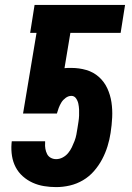

<svg xmlns="http://www.w3.org/2000/svg" viewBox="-20 -755 540 783"><path d="M209 8Q184 8 159.5 4Q135 0 113 -10Q91 -20 73 -36Q55 -52 44 -73Q33 -94 29 -118.5Q25 -143 27 -169L28 -179H164V-172Q163 -160 165 -148.5Q167 -137 172 -127Q177 -117 187 -111.5Q197 -106 209 -106Q223 -106 236 -113Q249 -120 258 -131Q267 -142 273 -154.5Q279 -167 284 -180Q289 -193 291.5 -206.5Q294 -220 296 -233Q298 -246 300 -258.5Q302 -271 302.5 -283.5Q303 -296 302.5 -308Q302 -320 299.5 -332Q297 -344 290 -354Q283 -364 271 -364Q259 -364 248 -356Q237 -348 230.5 -337.5Q224 -327 219.5 -315Q215 -303 212 -292H74L129 -621H103L121 -735H490L472 -621H267L243 -477Q250 -478 257 -478Q264 -478 271 -478Q303 -478 332 -469.5Q361 -461 383 -441.5Q405 -422 417.5 -395Q430 -368 434.5 -338Q439 -308 437.5 -276.5Q436 -245 431 -213Q427 -186 418.5 -158.5Q410 -131 396.5 -105.5Q383 -80 363.5 -57.5Q344 -35 318.5 -20Q293 -5 265 1.5Q237 8 209 8Z"/></svg>

Font: Iosevka SS18 Heavy
Style: Italic
Weight: 900
Italic angle: -9°
Monospace: yes
Designer: Belleve Invis
Foundry: Belleve Invis
Version: Version 25.1.1; ttfautohint (v1.8.4)